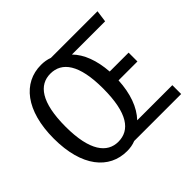

<svg xmlns="http://www.w3.org/2000/svg" viewBox="-174 -979 1214 1214"><g transform="rotate(-45 433.0 -371.5)"><path d="M823 -79H509C566 -139 598 -228 604 -341H773V-420H604C596 -527 565 -610 511 -665H808L819 -744H402C378 -753 353 -757 326 -757C167 -757 54 -620 54 -370C54 -119 167 14 326 14C353 14 379 10 403 0H823ZM160 -370C160 -590 229 -676 329 -676C432 -676 499 -589 499 -374C499 -153 432 -67 329 -67C231 -67 160 -153 160 -370Z"/></g></svg>

Font: Glow Sans SC Condensed Medium
Style: Regular
Weight: 600
Width: 3
Designer: Ryoko NISHIZUKA (kana, bopomofo & ideographs); Paul D. Hunt (Latin, Greek & Cyrillic); Sandoll Communications, Soo-young
Version: Version 0.93